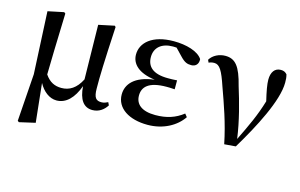

<svg xmlns="http://www.w3.org/2000/svg" viewBox="-93 -778 1911 1225"><g transform="rotate(15 862.5 -165.5)"><path d="M294 16C358 16 405 -34 435 -116C441 -29 473 16 531 16C574 16 606 -8 626 -40L617 -59C604 -53 592 -47 574 -47C540 -47 523 -62 523 -125C522 -201 525 -299 538 -534L531 -541L427 -519L433 -160C400 -95 356 -69 304 -69C260 -69 225 -85 195 -129C196 -227 200 -328 206 -534L197 -541L92 -519L112 -108L90 205L99 212L204 188L177 -68C204 -18 247 16 294 16Z M895 16C999 16 1082 -31 1126 -96L1110 -116C1059 -76 1002 -57 927 -57C837 -57 795 -94 795 -151C795 -207 832 -250 952 -250C964 -250 975 -250 1005 -248V-307C980 -305 963 -305 945 -305C843 -305 805 -347 805 -408C805 -470 849 -509 925 -509L948 -508L992 -462C1023 -429 1041 -424 1067 -424C1096 -424 1115 -444 1112 -476C1083 -521 1003 -543 922 -543C778 -543 709 -476 709 -399C709 -338 756 -288 866 -274C736 -258 687 -197 687 -129C687 -38 774 16 895 16Z M1401 9 1476 3C1571 -155 1675 -352 1675 -471C1675 -493 1674 -507 1669 -525C1658 -537 1647 -543 1628 -543C1588 -543 1566 -512 1566 -462C1566 -432 1574 -388 1589 -325C1560 -227 1522 -147 1472 -45C1456 -162 1424 -277 1394 -373C1363 -497 1329 -538 1263 -538C1223 -538 1182 -519 1162 -485L1170 -468C1180 -473 1192 -476 1206 -476C1242 -476 1262 -441 1295 -343C1332 -240 1374 -125 1401 9Z"/></g></svg>

Font: Noto Serif CJK KR SemiBold
Style: Regular
Weight: 600
Designer: Ryoko NISHIZUKA 西塚涼子 (kana & ideographs); Frank Grießhammer (Latin, Greek & Cyrillic); Wenlong ZHANG 张文龙 (bopomofo); San
Foundry: Adobe
Version: Version 2.001;hotconv 1.1.0;makeotfexe 2.6.0